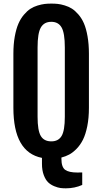

<svg xmlns="http://www.w3.org/2000/svg" viewBox="-20 -861 560 1050"><path d="M209.5 2.4Q53.2 -28.3 53.2 -271.5V-566.9Q53.2 -619.1 60.8 -661.1Q68.4 -703.1 80.6 -731.2Q92.8 -759.3 110.6 -780.3Q128.4 -801.3 146 -812.7Q163.6 -824.2 185.5 -830.8Q207.5 -837.4 224.4 -839.4Q241.2 -841.3 260.7 -841.3Q279.8 -841.3 295.9 -839.6Q312 -837.9 334 -831.3Q356 -824.7 373.3 -813.7Q390.6 -802.7 408.7 -782Q426.8 -761.2 439 -733.2Q451.2 -705.1 458.7 -662.4Q466.3 -619.6 466.3 -566.9V-271.5Q466.3 -215.8 457.3 -170.9Q448.2 -126 433.8 -97.2Q419.4 -68.4 398.9 -47.4Q378.4 -26.4 358.6 -15.9Q338.9 -5.4 315.9 0.5V7.8Q315.9 52.7 336.2 67.6Q356.4 82.5 403.3 82.5Q421.9 82.5 429.7 82V150.4Q388.2 168.9 340.3 168.9Q324.7 168.9 310.8 167.2Q296.9 165.5 277.1 157.5Q257.3 149.4 243.4 136.2Q229.5 123 219.5 96.9Q209.5 70.8 209.5 35.2ZM260.7 -87.9Q299.3 -87.9 316.9 -117.4Q334.5 -147 334.5 -222.2V-601.6Q334.5 -679.7 316.9 -710.7Q299.3 -741.7 260.7 -741.7Q221.2 -741.7 203.4 -710.7Q185.5 -679.7 185.5 -601.6V-222.2Q185.5 -147 203.1 -117.4Q220.7 -87.9 260.7 -87.9Z"/></svg>

Font: FjallaOne
Style: Regular
Weight: 400
Designer: Irina Smirnova
Foundry: Irina Smirnova
Version: Version 1.001